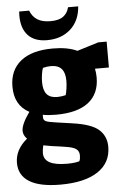

<svg xmlns="http://www.w3.org/2000/svg" viewBox="-63 -800 699 1072"><g transform="rotate(-5 286.0 -263.5)"><path d="M0 86Q0 12 68 -44Q47 -65 47 -90Q47 -126 94 -192Q12 -235 12 -340Q12 -432 74.5 -482.5Q137 -533 255 -533Q338 -533 391 -508L511 -545H558V-400H480Q485 -375 485 -351Q485 -259 423 -211Q361 -163 241 -163Q200 -163 167 -169V-155Q167 -139 180.5 -132.5Q194 -126 239 -120L329 -107Q435 -92 475.5 -55Q516 -18 516 40Q516 130 442 179Q368 228 232 228Q117 228 58.5 192Q0 156 0 86ZM304 -267Q308 -279 311.5 -303Q315 -327 315 -347Q315 -392 295.5 -414Q276 -436 235 -436Q215 -436 191 -430Q186 -418 182.5 -395Q179 -372 179 -351Q179 -305 198 -283Q217 -261 256 -261Q277 -261 304 -267ZM348 107Q354 95 354 75Q354 51 337 38.5Q320 26 276 20L244 15Q200 10 155 1Q149 28 149 44Q149 80 181 97.5Q213 115 278 115Q324 115 348 107ZM85 -732Q85 -747 86 -755H142Q155 -721 182.5 -703.5Q210 -686 256 -686Q303 -686 327.5 -704Q352 -722 360 -755H417Q411 -674 359.5 -628Q308 -582 228 -582Q158 -582 121.5 -621Q85 -660 85 -732Z"/></g></svg>

Font: Suez One
Style: Regular
Weight: 400
Designer: Michal Sahar
Foundry: Hagilda
Version: Version 1.001